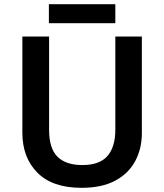

<svg xmlns="http://www.w3.org/2000/svg" viewBox="-20 -889 787 919"><path d="M659 -252Q659 -178 627.5 -118.5Q596 -59 532 -24.5Q468 10 370 10Q231 10 159 -62.5Q87 -135 87 -254V-714H215V-267Q215 -179 255 -139Q295 -99 374 -99Q457 -99 494.5 -142.5Q532 -186 532 -268V-714H659ZM532 -869V-778H214V-869Z"/></svg>

Font: Noto Sans Gurmukhi UI SemiBold
Style: Regular
Weight: 600
Designer: Jelle Bosma - Monotype Design Team
Foundry: Monotype Imaging Inc.
Version: Version 2.004; ttfautohint (v1.8.4.7-5d5b)